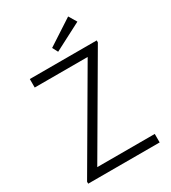

<svg xmlns="http://www.w3.org/2000/svg" viewBox="-211 -990 974 1096"><g transform="rotate(-30 275.5 -442.0)"><path d="M40 -13 399 -628H50V-684H491V-671L132 -56H511V0H40ZM249 -774 418 -884 449 -832 268 -738Z"/></g></svg>

Font: Bellota Text
Style: Regular
Weight: 400
Designer: Kemie Guaida
Foundry: Kemie Guaida
Version: Version 4.001